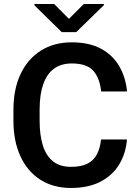

<svg xmlns="http://www.w3.org/2000/svg" viewBox="-20 -933 693 963"><path d="M616.7 -233.4Q611.3 -163.1 577.6 -107.9Q543.9 -52.7 483.4 -21.5Q422.9 9.8 335.9 9.8Q247.6 9.8 182.6 -31.5Q117.7 -72.8 82.5 -148.9Q47.4 -225.1 47.4 -328.1V-382.3Q47.4 -485.8 83.3 -561.8Q119.1 -637.7 185.1 -679.2Q251 -720.7 339.8 -720.7Q426.3 -720.7 485.6 -689.2Q544.9 -657.7 577.6 -601.8Q610.4 -545.9 617.2 -474.1H487.3Q480.5 -541 448 -577.9Q415.5 -614.7 339.8 -614.7Q286.6 -614.7 250.7 -588.4Q214.8 -562 196.8 -510.5Q178.7 -459 178.7 -383.3V-328.1Q178.7 -255.9 194.8 -203.9Q210.9 -151.9 245.6 -124Q280.3 -96.2 335.9 -96.2Q386.7 -96.2 418 -111.8Q449.2 -127.4 465.6 -158Q481.9 -188.5 486.8 -233.4ZM501 -907.2 362.3 -772H289.6L152.8 -906.2V-913.1H251.5L325.7 -838.4L400.4 -913.1H501Z"/></svg>

Font: Heebo SemiBold
Style: Regular
Weight: 600
Designer: Oded Ezer
Foundry: Ezer Type House
Version: Version 3.100